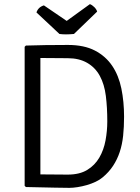

<svg xmlns="http://www.w3.org/2000/svg" viewBox="-20 -903 678 927"><path d="M476 -47Q462 -35 442 -25.5Q422 -16 399.5 -9.5Q377 -3 354.5 0.5Q332 4 315 4Q297 4 245 3Q193 2 105 0L99 -6V-677L105 -683Q192 -686 308 -686Q386 -686 438 -659Q490 -632 521.5 -585.5Q553 -539 566 -475.5Q579 -412 579 -340Q579 -290 574.5 -247.5Q570 -205 558 -169Q546 -133 526 -102.5Q506 -72 476 -47ZM175 -61 307 -60Q364 -60 401 -82.5Q438 -105 459.5 -142Q481 -179 489.5 -225Q498 -271 498 -317Q498 -384 491 -440Q484 -496 462 -536.5Q440 -577 401 -599.5Q362 -622 307 -622L175 -623ZM192 -877 302 -802 414 -883Q425 -879 435.5 -868.5Q446 -858 449 -847L337 -739Q295 -735 267 -739L156 -843Q165 -869 192 -877Z"/></svg>

Font: Signika
Style: Light
Weight: 300
Designer: Anna Giedrys
Foundry: Anna Giedrys
Version: Version 1.001